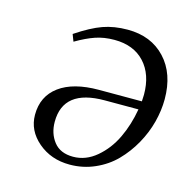

<svg xmlns="http://www.w3.org/2000/svg" viewBox="-76 -525 592 606"><g transform="rotate(15 219.5 -222.5)"><path d="M56.2 -117.2Q56.2 -177.7 101.8 -211.4Q147.5 -245.1 231 -245.1H371.1Q372.1 -259.3 372.1 -267.1Q372.1 -333 336.4 -371.6Q300.8 -410.2 237.8 -410.2Q203.6 -410.2 175.8 -400.6Q147.9 -391.1 113.8 -371.1L105 -394Q153.3 -426.3 189.5 -439.2Q225.6 -452.1 270 -452.1Q346.7 -452.1 392.8 -402.8Q439 -353.5 439 -270Q439 -233.4 429 -194.8Q418.9 -156.2 398.7 -120.1Q378.4 -84 350.6 -55.7Q322.8 -27.3 284.2 -10.3Q245.6 6.8 202.1 6.8Q141.1 6.8 98.6 -29.5Q56.2 -65.9 56.2 -117.2ZM122.1 -111.8Q122.1 -73.7 143.1 -46.9Q164.1 -20 206.1 -20Q247.6 -20 282.2 -49.3Q316.9 -78.6 337.6 -122.3Q358.4 -166 367.2 -217.8H256.8Q122.1 -217.8 122.1 -111.8Z"/></g></svg>

Font: Dehuti
Style: Italic
Weight: 400
Version: Version 1.2